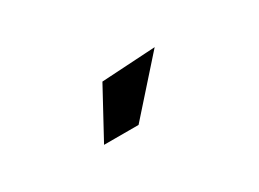

<svg xmlns="http://www.w3.org/2000/svg" viewBox="-24 -939 698 518"><g transform="rotate(-30 325.0 -680.0)"><path d="M281.5 -750 450 -760 307.5 -600H200Z"/></g></svg>

Font: B612 Mono
Style: Bold
Weight: 700
Version: Version 1.005